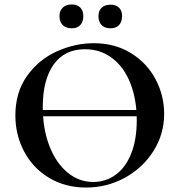

<svg xmlns="http://www.w3.org/2000/svg" viewBox="-20 -830 806 862"><path d="M138 -336H641V-308H138ZM49 -312Q49 -415 101 -488.5Q153 -562 234.5 -599Q316 -636 401 -636Q496 -636 568 -591.5Q640 -547 678.5 -474Q717 -401 717 -319Q717 -228 669 -152Q621 -76 540.5 -32Q460 12 366 12Q273 12 200.5 -31.5Q128 -75 88.5 -149.5Q49 -224 49 -312ZM594 -290Q594 -382 566 -454.5Q538 -527 485 -568Q432 -609 361 -609Q270 -609 221 -540.5Q172 -472 172 -349Q172 -252 201.5 -175.5Q231 -99 282.5 -56Q334 -13 399 -13Q455 -13 499.5 -45.5Q544 -78 569 -140.5Q594 -203 594 -290ZM247 -758Q247 -782 262 -796Q277 -810 302 -810Q327 -810 340.5 -796Q354 -782 354 -758Q354 -732 340.5 -717.5Q327 -703 302 -703Q276 -703 261.5 -717.5Q247 -732 247 -758ZM422 -758Q422 -782 436.5 -795.5Q451 -809 476 -809Q501 -809 514.5 -795.5Q528 -782 528 -758Q528 -732 514.5 -717.5Q501 -703 476 -703Q450 -703 436 -717.5Q422 -732 422 -758Z"/></svg>

Font: Cormorant SC
Style: Bold
Weight: 700
Designer: Christian Thalmann (Catharsis Fonts)
Foundry: Catharsis Fonts
Version: Version 4.000